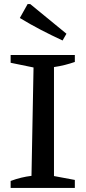

<svg xmlns="http://www.w3.org/2000/svg" viewBox="-20 -919 421 939"><path d="M32 0V-34Q59 -44 84 -50Q109 -56 134 -59L144 -589L32 -612V-650H346V-616Q323 -608 297.5 -601.5Q272 -595 244 -591V-58L346 -39V0ZM286 -721Q232 -746 180 -773Q128 -800 77 -831L115 -899H128L305 -754Z"/></svg>

Font: Piazzolla SC Medium
Style: Regular
Weight: 500
Designer: Juan Pablo del Peral
Foundry: Huerta Tipografica
Version: Version 1.330